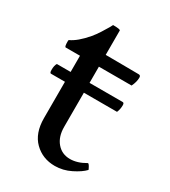

<svg xmlns="http://www.w3.org/2000/svg" viewBox="-137 -584 584 661"><g transform="rotate(30 155.0 -253.5)"><path d="M117.2 -513.7Q146.5 -513.7 146.5 -508.8V-412.1Q171.9 -412.1 223.6 -411.6Q275.4 -411.1 278.3 -411.1Q286.1 -411.1 286.1 -402.3Q286.1 -384.8 276.4 -365.2H146.5V-126Q146.5 -86.9 166.5 -63.5Q186.5 -40 218.8 -40Q248 -40 279.3 -58.6Q282.2 -60.5 288.1 -50.3Q293.9 -40 293 -39.1Q278.3 -23.4 248 -8.3Q217.8 6.8 185.5 6.8Q136.7 6.8 104 -25.4Q71.3 -57.6 71.3 -117.2V-365.2H14.6Q9.8 -365.2 9.8 -385.7Q9.8 -391.6 10.7 -392.6Q39.1 -405.3 72.3 -444.3Q83 -457 93.3 -473.1Q103.5 -489.3 110.4 -501Q117.2 -512.7 117.2 -513.7ZM16.6 -300.8H278.3Q284.2 -300.8 284.2 -291Q284.2 -275.4 278.3 -261.7H15.6Q10.7 -261.7 10.7 -274.4Q10.7 -292 16.6 -300.8Z"/></g></svg>

Font: Crimson Text
Style: Regular
Weight: 400
Version: Version 0.13